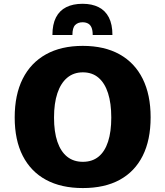

<svg xmlns="http://www.w3.org/2000/svg" viewBox="-20 -958 852 989"><path d="M406.7 10.7Q295.4 10.7 217 -31.7Q138.7 -74.2 97.2 -155.3Q55.7 -236.3 55.7 -353Q55.7 -469.7 96.9 -552Q138.2 -634.3 216.6 -678Q294.9 -721.7 406.2 -721.7Q518.1 -721.7 596.2 -678Q674.3 -634.3 715.1 -552Q755.9 -469.7 755.9 -354Q755.9 -236.8 715.1 -155.5Q674.3 -74.2 596.7 -31.7Q519 10.7 406.7 10.7ZM406.7 -124.5Q455.1 -124.5 487.5 -150.9Q520 -177.2 536.6 -228.3Q553.2 -279.3 553.2 -352.5Q553.2 -425.8 536.6 -477.8Q520 -529.8 487.5 -557.6Q455.1 -585.4 406.7 -585.4Q359.4 -585.4 326.2 -557.6Q293 -529.8 275.6 -477.8Q258.3 -425.8 258.3 -352.5Q258.3 -278.8 275.6 -228Q293 -177.2 325.9 -150.9Q358.9 -124.5 406.7 -124.5ZM250 -777.8Q250 -832.5 268.3 -868.2Q286.6 -903.8 321.3 -921.1Q356 -938.5 405.3 -938.5Q453.6 -938.5 488 -921.1Q522.5 -903.8 540.8 -868.2Q559.1 -832.5 559.1 -777.8H457.5Q457.5 -802.2 451.2 -816.7Q444.8 -831.1 432.9 -837.2Q420.9 -843.3 405.3 -843.3Q381.3 -843.3 367.2 -829.1Q353 -814.9 353 -777.8Z"/></svg>

Font: Comme ExtraBold
Style: Regular
Weight: 800
Version: Version 1.000;gftools[0.9.27]